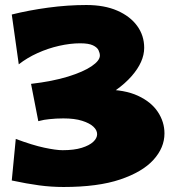

<svg xmlns="http://www.w3.org/2000/svg" viewBox="-20 -729 709 767"><path d="M133 -245 104 -394Q190 -404 251.5 -423Q313 -442 346 -464.5Q379 -487 379 -507Q379 -517 373.5 -528.5Q368 -540 351 -548Q334 -556 300 -556Q261 -556 216.5 -546Q172 -536 130 -517Q88 -498 55 -472L27 -671Q95 -688 172.5 -698.5Q250 -709 325 -709Q397 -709 448.5 -686.5Q500 -664 528 -625.5Q556 -587 556 -538Q556 -482 505.5 -424.5Q455 -367 360 -320Q265 -273 133 -245ZM234 18Q185 18 136.5 11.5Q88 5 27 -8L43 -174Q110 -149 157 -139Q204 -129 230 -129Q276 -129 306.5 -138.5Q337 -148 352.5 -162.5Q368 -177 368 -193Q368 -209 353 -223Q338 -237 308 -246.5Q278 -256 233 -256Q204 -256 177 -253Q150 -250 133 -246L243 -353Q287 -363 325 -367Q363 -371 397 -371Q478 -371 531 -346.5Q584 -322 610.5 -282Q637 -242 637 -196Q637 -139 593 -90.5Q549 -42 460 -12Q371 18 234 18Z"/></svg>

Font: Marhey Light
Style: Bold
Weight: 700
Version: Version 1.000